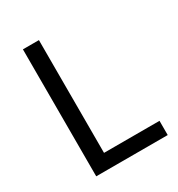

<svg xmlns="http://www.w3.org/2000/svg" viewBox="-171 -824 865 935"><g transform="rotate(-30 262.0 -357.0)"><path d="M97 0V-714H187V-80H499V0Z"/></g></svg>

Font: Noto Serif Ottoman Siyaq
Style: Regular
Weight: 400
Designer: Sérgio Martins
Version: Version 1.005; ttfautohint (v1.8.4.7-5d5b)